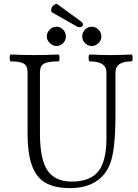

<svg xmlns="http://www.w3.org/2000/svg" viewBox="-20 -943 701 976"><path d="M373 -807.1 245.1 -879.9Q237.8 -885.7 240.5 -897.5Q243.2 -909.2 254.4 -918Q265.6 -926.8 273.9 -919.9L393.1 -833Q403.3 -825.7 401.9 -817.1Q400.4 -808.6 391.6 -805.9Q382.8 -803.2 373 -807.1ZM445.8 -709Q427.2 -709 412.6 -723.6Q397.9 -738.3 397.9 -757.8Q397.9 -777.3 411.9 -792.2Q425.8 -807.1 445.8 -807.1Q465.8 -807.1 480.5 -792.5Q495.1 -777.8 495.1 -756.8Q495.1 -737.3 480 -723.1Q464.8 -709 445.8 -709ZM267.1 -709Q249.5 -709 233.6 -723.9Q217.8 -738.8 217.8 -757.8Q217.8 -776.9 232.4 -792Q247.1 -807.1 267.1 -807.1Q286.6 -807.1 300.8 -792.5Q314.9 -777.8 314.9 -756.8Q314.9 -737.8 300.5 -723.4Q286.1 -709 267.1 -709ZM336.9 13.2Q255.9 13.2 208.3 -15.6Q160.6 -44.4 140.1 -108.9Q120.1 -166.5 120.1 -264.2V-575.2Q120.1 -608.9 100.6 -619.9Q81.1 -630.9 35.2 -630.9Q29.3 -630.9 29.3 -648.4Q29.3 -666 35.2 -666Q95.2 -663.1 155.8 -663.1Q216.8 -663.1 276.9 -666Q282.2 -666 282.5 -648.4Q282.7 -630.9 276.9 -630.9Q226.1 -630.9 204.6 -619.9Q183.1 -608.9 183.1 -575.2V-264.2Q183.1 -134.8 220.9 -77.4Q258.8 -20 345.2 -20Q438 -20 479.5 -71.8Q521 -123.5 521 -238.8V-575.2Q521 -630.9 436 -630.9Q430.7 -630.9 430.4 -648.4Q430.2 -666 436 -666Q490.2 -663.1 542 -663.1Q595.2 -663.1 647.9 -666Q653.8 -666 654.1 -648.4Q654.3 -630.9 647.9 -630.9Q566.9 -630.9 566.9 -575.2V-356Q566.9 -182.1 540 -111.8Q518.1 -52.2 466.1 -19.5Q414.1 13.2 336.9 13.2Z"/></svg>

Font: Junicode SmCond Light
Style: Regular
Weight: 300
Width: 4
Designer: Peter S. Baker
Version: Version 2.206